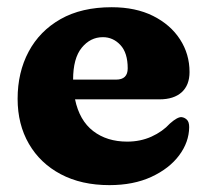

<svg xmlns="http://www.w3.org/2000/svg" viewBox="-20 -512 588 545"><path d="M518 -307.5Q518 -270.5 495.8 -250.2Q473.5 -230 432.5 -230H193Q205.5 -170 244.5 -140Q283.5 -110 341 -110Q378.5 -110 410 -124.2Q441.5 -138.5 462.5 -161.5Q484 -180.5 495.5 -179.5Q504 -178.5 510.5 -172.2Q517 -166 517 -151Q516.5 -108.5 488.5 -71Q460.5 -33.5 409.8 -10Q359 13.5 290.5 13.5Q211 13.5 152.5 -17.5Q94 -48.5 62 -103.8Q30 -159 30 -231.5Q30 -306.5 61.2 -365.2Q92.5 -424 152 -457.8Q211.5 -491.5 297 -491.5Q365 -491.5 414.5 -466.8Q464 -442 491 -400.2Q518 -358.5 518 -307.5ZM272 -406.5Q236.5 -406.5 212 -376.5Q187.5 -346.5 187.5 -286H309.5Q342.5 -286 342.5 -318Q342.5 -362 321.8 -384.2Q301 -406.5 272 -406.5Z"/></svg>

Font: Fraunces 9pt S100
Style: Bold
Weight: 700
Version: Version 1.000; ttfautohint (v1.8.3)